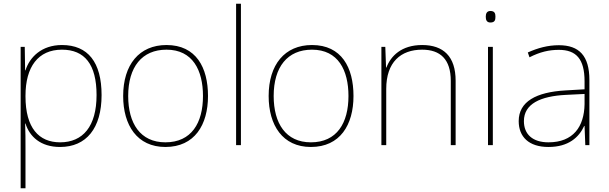

<svg xmlns="http://www.w3.org/2000/svg" viewBox="-20 -780 3271 1032"><path d="M313 -538C203 -538 139 -472 117 -402H115L113 -528H91V232H117V15C117 -27 117 -71 115 -116H117C139 -46 198 10 303 10C444 10 526 -91 526 -269C526 -445 453 -538 313 -538ZM313 -513C435 -513 499 -434 499 -269C499 -101 426 -15 303 -15C189 -15 117 -92 117 -262V-265C117 -421 185 -513 313 -513Z M1098 -264C1098 -417 1034 -538 875 -538C728 -538 642 -432 642 -264C642 -107 717 10 869 10C1026 10 1098 -109 1098 -264ZM669 -264C669 -420 743 -513 875 -513C1016 -513 1071 -402 1071 -264C1071 -119 1009 -15 869 -15C734 -15 669 -117 669 -264Z M1275 0V-760H1249V0Z M1880 -264C1880 -417 1816 -538 1657 -538C1510 -538 1424 -432 1424 -264C1424 -107 1499 10 1651 10C1808 10 1880 -109 1880 -264ZM1451 -264C1451 -420 1525 -513 1657 -513C1798 -513 1853 -402 1853 -264C1853 -119 1791 -15 1651 -15C1516 -15 1451 -117 1451 -264Z M2249 -538C2137 -538 2080 -478 2057 -417H2055L2051 -528H2030V0H2056V-302C2056 -446 2134 -513 2249 -513C2346 -513 2403 -462 2403 -345V0H2429V-346C2429 -477 2363 -538 2249 -538Z M2616 -721C2596 -721 2591 -706 2591 -690C2591 -673 2596 -659 2616 -659C2640 -659 2643 -673 2643 -690C2643 -706 2640 -721 2616 -721ZM2629 -528H2603V0H2629Z M2984 -537C2925 -537 2870 -522 2817 -498L2826 -472C2883 -501 2931 -512 2984 -512C3077 -512 3122 -463 3122 -343V-300L3019 -294C2862 -285 2768 -234 2768 -129C2768 -45 2822 10 2928 10C3036 10 3092 -42 3120 -103H3122L3126 0H3148V-350C3148 -480 3093 -537 2984 -537ZM3021 -270 3122 -275V-220C3120 -99 3061 -15 2928 -15C2843 -15 2796 -58 2796 -129C2796 -222 2885 -263 3021 -270Z"/></svg>

Font: Noto Sans Arabic UI Th
Style: Regular
Weight: 100
Designer: Monotype Design Team, Nadine Chahine and Nizar Qandah
Foundry: Monotype Imaging Inc.
Version: Version 2.010